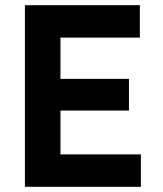

<svg xmlns="http://www.w3.org/2000/svg" viewBox="-20 -720 629 740"><path d="M76 0V-700H519V-575H213V-416H477V-294H213V-125H523V0Z"/></svg>

Font: Figtree Light
Style: Bold
Weight: 700
Version: Version 2.002